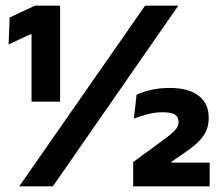

<svg xmlns="http://www.w3.org/2000/svg" viewBox="-20 -659 778 679"><path d="M192.5 -299.5H91.5V-537.5H87L10.5 -502L14 -597L103.5 -639H192.5ZM167 0H48L493 -639H610.5ZM721.5 0H451V-86L545.5 -155Q565 -169.5 579.8 -181Q594.5 -192.5 603 -203.5Q611.5 -214.5 611.5 -227V-229Q611.5 -244 599.5 -253Q587.5 -262 556 -262Q528.5 -262 501.2 -255Q474 -248 453.5 -239.5L463 -324Q483 -334 513.8 -341Q544.5 -348 579.5 -348Q647.5 -348 682.8 -320.2Q718 -292.5 718 -244.5V-240.5Q718 -215.5 709 -195.8Q700 -176 682.2 -158.2Q664.5 -140.5 636.5 -121.5L586.5 -87V-70.5L538 -84H721.5Z"/></svg>

Font: Anek Malayalam
Style: Bold
Weight: 700
Version: Version 1.003